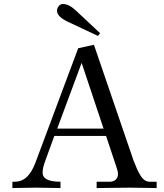

<svg xmlns="http://www.w3.org/2000/svg" viewBox="-20 -954 833 975"><path d="M269.5 -899.4Q269.5 -912.1 278.1 -922.9Q286.6 -933.6 299.8 -933.6Q329.6 -933.6 363.3 -902.3L488.3 -785.6L477.5 -771.5L324.2 -843.8Q269.5 -869.6 269.5 -899.4ZM43 1V-31.2H53.7Q90.3 -31.2 115.7 -54.9Q141.1 -78.6 159.2 -126L377 -709L457 -726.6L658.2 -138.7Q668.9 -111.8 675.5 -96.7Q682.1 -81.5 692.6 -64.2Q703.1 -46.9 714.6 -39.1Q726.1 -31.2 740.2 -31.2H775.4V1Q766.1 1 714.4 0Q662.6 -1 638.7 -1Q614.7 -1 547.4 0Q480 1 470.7 1V-31.2H539.1Q555.7 -31.2 567.4 -41.7Q579.1 -52.2 579.1 -70.3Q579.1 -84 571.3 -105.5L518.6 -263.7H255.9L210 -137.7Q196.3 -101.6 196.3 -77.1Q196.3 -31.2 287.1 -31.2V1Q284.2 1 234.4 0Q184.6 -1 164.1 -1Q143.6 -1 94.7 0Q45.9 1 43 1ZM270.5 -300.8H505.9L394.5 -634.8Z"/></svg>

Font: Theano Old Style
Style: Regular
Weight: 400
Designer: Alexey Kryukov
Version: Version 2.00